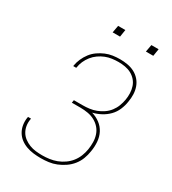

<svg xmlns="http://www.w3.org/2000/svg" viewBox="-217 -1026 1033 1150"><g transform="rotate(30 300.0 -451.0)"><path d="M249 8Q223 8 198 5Q173 2 149.5 -6.5Q126 -15 107 -29.5Q88 -44 75.5 -65Q63 -86 59 -111Q55 -136 59 -162Q60 -163 60 -164.5Q60 -166 60 -168H81Q81 -166 80.5 -165Q80 -164 80 -162Q76 -139 79.5 -117Q83 -95 94 -76.5Q105 -58 122.5 -45Q140 -32 160.5 -24Q181 -16 203.5 -13.5Q226 -11 249 -11Q273 -11 298 -14.5Q323 -18 347 -27Q371 -36 393 -51.5Q415 -67 431 -87.5Q447 -108 456.5 -132Q466 -156 470 -181Q474 -207 473.5 -232.5Q473 -258 465 -281.5Q457 -305 441 -323Q425 -341 403.5 -352.5Q382 -364 356.5 -368.5Q331 -373 305 -373H245L248 -392H309Q331 -392 354.5 -395Q378 -398 400.5 -406.5Q423 -415 443.5 -429Q464 -443 479 -462.5Q494 -482 502.5 -504.5Q511 -527 515 -550Q519 -573 518 -596.5Q517 -620 510 -641Q503 -662 488.5 -678.5Q474 -695 454.5 -705.5Q435 -716 412 -720Q389 -724 366 -724Q344 -724 321.5 -721Q299 -718 277.5 -709.5Q256 -701 236 -687Q216 -673 201 -654Q186 -635 176.5 -613.5Q167 -592 164 -570Q164 -570 163.5 -569Q163 -568 163 -567H143Q143 -568 143 -569Q143 -570 143 -571Q147 -595 157.5 -619Q168 -643 184 -664Q200 -685 222 -700.5Q244 -716 268 -726Q292 -736 316.5 -739.5Q341 -743 366 -743Q392 -743 418 -738.5Q444 -734 466 -722.5Q488 -711 504.5 -692.5Q521 -674 529.5 -650.5Q538 -627 539 -600.5Q540 -574 535 -547Q531 -519 519 -490.5Q507 -462 485.5 -440Q464 -418 436.5 -403.5Q409 -389 380 -382Q411 -373 436.5 -354Q462 -335 476.5 -307Q491 -279 493.5 -245.5Q496 -212 490 -178Q486 -151 476 -124.5Q466 -98 448 -75.5Q430 -53 406 -36.5Q382 -20 356 -9.5Q330 1 303 4.5Q276 8 249 8ZM476 -860 485 -910H535L527 -860ZM246 -860 255 -910H305L297 -860Z"/></g></svg>

Font: Iosevka SS04 Th Ex Obl
Style: Regular
Weight: 100
Width: 7
Italic angle: -9°
Monospace: yes
Designer: Belleve Invis
Foundry: Belleve Invis
Version: Version 19.0.0; ttfautohint (v1.8.4)